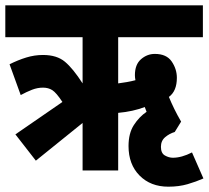

<svg xmlns="http://www.w3.org/2000/svg" viewBox="-20 -642 786 723"><path d="M115 -37 38 -136 215 -258Q192 -293 177 -302.5Q162 -312 142 -312Q121 -312 100.5 -304Q80 -296 58 -284L16 -400Q48 -416 79 -425.5Q110 -435 142 -435Q194 -435 224.5 -409.5Q255 -384 291 -328V-502H0V-622H744V-502H425V-328Q441 -330 458 -333Q475 -336 490 -340Q488 -350 488 -359Q488 -399 511 -419Q534 -439 563 -439Q607 -439 626.5 -410.5Q646 -382 646 -349Q646 -299 616 -277Q625 -255 636.5 -231.5Q648 -208 662 -184L638 -145Q618 -139 602 -125.5Q586 -112 586 -89Q586 -65 601 -56.5Q616 -48 631 -48Q664 -48 703 -68L746 30Q719 42 686.5 51.5Q654 61 614 61Q547 61 505.5 19Q464 -23 464 -92Q464 -140 484 -171Q504 -202 532 -221Q528 -231 525 -239Q481 -222 425 -217V0H291V-179Z"/></svg>

Font: Noto Sans ExtraCondensed ExtraBold
Style: Italic
Weight: 800
Width: 2
Italic angle: -12°
Designer: Monotype Design Team
Foundry: Monotype Imaging Inc.
Version: Version 2.013; ttfautohint (v1.8.4.7-5d5b)